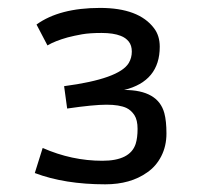

<svg xmlns="http://www.w3.org/2000/svg" viewBox="-20 -902 540 490"><path d="M387.7 -782.7Q387.7 -694.8 296.9 -672.4Q383.3 -672.4 399.4 -613.3Q404.8 -593.3 404.8 -561.3Q404.8 -529.3 391.6 -503.4Q378.4 -477.5 355.5 -461.9Q313 -431.6 248.5 -431.6Q145 -431.6 68.8 -460.4L88.9 -524.4Q163.1 -491.7 241.2 -491.7Q312 -491.7 326.2 -534.7Q331.1 -550.3 331.1 -573Q331.1 -595.7 323 -608.2Q314.9 -620.6 302.7 -626.5Q284.7 -634.8 251.7 -634.8Q218.8 -634.8 151.4 -625L143.6 -682.1Q284.2 -700.7 308.6 -741.2Q316.4 -754.4 316.4 -770.3Q316.4 -786.1 308.6 -795.9Q300.8 -805.7 288.1 -810.5Q269.5 -817.9 239.3 -817.9Q209 -817.9 189.5 -814.5Q169.9 -811 152.8 -806.6Q120.1 -797.4 101.1 -786.1L73.2 -839.4Q131.8 -881.8 235.4 -881.8Q334 -881.8 373 -830.1Q387.7 -811 387.7 -782.7Z"/></svg>

Font: Armata
Style: Regular
Weight: 400
Designer: Viktoriya Grabowska
Foundry: Viktoriya Grabowska
Version: Version 1.003